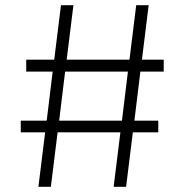

<svg xmlns="http://www.w3.org/2000/svg" viewBox="-20 -720 711 740"><path d="M521 -444 498 -255H590V-210H492L466 0H418L444 -210H202L176 0H128L154 -210H60V-255H160L183 -444H81V-490H189L215 -700H263L237 -490H479L505 -700H553L527 -490H611V-444ZM473 -444H231L208 -255H450Z"/></svg>

Font: Sarabun ExtraLight
Style: Regular
Weight: 275
Designer: Suppakit Chalermlarp | Katatrad Co.,Ltd.
Foundry: Cadson Demak Co.,Ltd.
Version: Version 1.000; ttfautohint (v1.6)